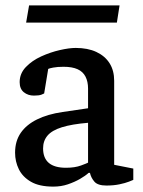

<svg xmlns="http://www.w3.org/2000/svg" viewBox="-20 -684 532 713"><path d="M178 9Q126 9 95 -9Q64 -27 50 -55.5Q36 -84 36 -117Q36 -160 57 -190.5Q78 -221 117.5 -240.5Q157 -260 212 -268L307 -282V-355Q307 -381 297.5 -399.5Q288 -418 268 -427Q248 -436 216 -436Q193 -436 177.5 -433Q162 -430 159 -428L144 -337Q143 -336 134 -332.5Q125 -329 106 -329Q84 -329 68.5 -341.5Q53 -354 53 -379Q53 -411 76 -435Q99 -459 133 -474.5Q167 -490 202 -498Q237 -506 261 -506Q306 -506 338 -491Q370 -476 387 -449Q404 -422 404 -384V-72L475 -58V-16Q473 -15 459 -9.5Q445 -4 423.5 0.5Q402 5 375 5Q343 5 330.5 -9.5Q318 -24 314 -42H309Q297 -31 277 -19.5Q257 -8 232 0.5Q207 9 178 9ZM225 -61Q258 -61 281 -69.5Q304 -78 307 -80V-228Q247 -223 210 -211.5Q173 -200 156.5 -180.5Q140 -161 140 -133Q140 -61 225 -61ZM77 -600 88 -664H424L414 -600Z"/></svg>

Font: Faustina Light Medium
Style: Regular
Weight: 500
Version: Version 1.200